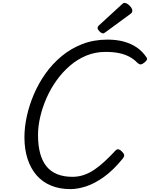

<svg xmlns="http://www.w3.org/2000/svg" viewBox="-20 -1289 1037 1328"><path d="M467 19Q393 19 334 -5Q275 -29 234 -75.5Q193 -122 171 -189Q149 -256 149 -340Q149 -409 165.5 -485Q182 -561 214.5 -637Q247 -713 295 -780.5Q343 -848 407 -901Q471 -954 550 -984.5Q629 -1015 724 -1015Q787 -1015 837.5 -1001Q888 -987 926.5 -960.5Q965 -934 992 -894Q1000 -883 995.5 -874.5Q991 -866 977 -855Q964 -845 954.5 -843.5Q945 -842 931 -854Q906 -880 875 -896.5Q844 -913 804 -921.5Q764 -930 709 -930Q640 -930 578.5 -905Q517 -880 465 -835.5Q413 -791 372 -734Q331 -677 302.5 -612.5Q274 -548 258.5 -482Q243 -416 243 -355Q243 -283 257.5 -229Q272 -175 301 -139Q330 -103 375 -84.5Q420 -66 481 -66Q523 -66 560.5 -79Q598 -92 633.5 -116Q669 -140 705 -173.5Q741 -207 779 -248Q791 -260 802.5 -255.5Q814 -251 824 -240Q838 -226 839 -216Q840 -206 829 -192Q763 -111 698.5 -65Q634 -19 575.5 0Q517 19 467 19ZM693 -1058Q682 -1058 668.5 -1071.5Q655 -1085 655 -1095Q655 -1099 656.5 -1103Q658 -1107 664 -1113L822 -1258Q827 -1263 831.5 -1266Q836 -1269 842 -1269Q852 -1269 864.5 -1260Q877 -1251 886 -1239Q895 -1227 895 -1216Q895 -1209 893 -1204Q891 -1199 880 -1191L712 -1068Q706 -1064 701.5 -1061Q697 -1058 693 -1058Z"/></svg>

Font: Playwrite AU VIC
Style: Regular
Weight: 400
Designer: Veronika Burian, José Scaglione
Foundry: TypeTogether
Version: Version 1.002